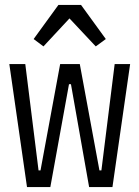

<svg xmlns="http://www.w3.org/2000/svg" viewBox="-20 -762 568 782"><path d="M310 -742 411 -603 370 -573 263 -687 157 -573 117 -603 218 -742ZM18 -501H83L137 -68H145L225 -501H305L385 -68H393L447 -501H510L438 0H343L269 -419H261L185 0H90Z"/></svg>

Font: PlemolJP
Style: Regular
Weight: 400
Monospace: yes
Version: v2.0.4; ttfautohint (v1.8.4.7-5d5b-dirty) -l 6 -r 45 -G 200 